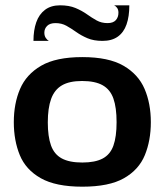

<svg xmlns="http://www.w3.org/2000/svg" viewBox="-20 -693 619 723"><path d="M290 10Q190 10 133.5 -22Q77 -54 54.5 -109Q32 -164 32 -233Q32 -303 55.5 -358Q79 -413 135 -445.5Q191 -478 290 -478Q389 -478 445 -445.5Q501 -413 524.5 -358Q548 -303 548 -233Q548 -164 525.5 -109Q503 -54 447 -22Q391 10 290 10ZM290 -81Q338 -81 366.5 -96Q395 -111 407 -144.5Q419 -178 419 -233Q419 -288 407 -322Q395 -356 366.5 -372Q338 -388 289 -388Q241 -388 213 -371.5Q185 -355 172.5 -320.5Q160 -286 160 -232Q160 -179 172 -145.5Q184 -112 212.5 -96.5Q241 -81 290 -81ZM106 -539Q106 -579 116.5 -609Q127 -639 149.5 -656Q172 -673 206 -673Q240 -673 264 -663Q288 -653 307 -639.5Q326 -626 344 -616Q362 -606 385 -606Q406 -606 416 -617Q426 -628 426 -645Q426 -657 420.5 -664Q415 -671 409 -673H467Q467 -631 456.5 -601Q446 -571 423.5 -555Q401 -539 366 -539Q333 -539 309.5 -549Q286 -559 267 -572.5Q248 -586 230 -596Q212 -606 189 -606Q168 -606 157.5 -595.5Q147 -585 147 -570Q147 -558 152.5 -550Q158 -542 164 -539Z"/></svg>

Font: Red Rose SemiBold
Style: Regular
Weight: 600
Designer: Jaikishan Patel
Version: Version 2.000